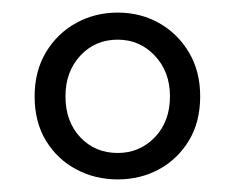

<svg xmlns="http://www.w3.org/2000/svg" viewBox="-20 -701 373 305"><path d="M167 -458Q202 -458 226 -483Q250 -508 250 -548Q250 -587 226 -612.5Q202 -638 167 -638Q131 -638 107.5 -612.5Q84 -587 84 -548Q84 -508 107.5 -483Q131 -458 167 -458ZM167 -416Q131 -416 101 -432Q71 -448 53 -477.5Q35 -507 35 -548Q35 -588 53 -618Q71 -648 101 -664.5Q131 -681 167 -681Q203 -681 232.5 -664.5Q262 -648 280 -618Q298 -588 298 -548Q298 -507 280 -477.5Q262 -448 232.5 -432Q203 -416 167 -416Z"/></svg>

Font: Source Serif 4 18pt SemiBold
Style: Regular
Weight: 600
Designer: Frank Grießhammer
Foundry: Adobe Systems Incorporated
Version: Version 4.004;hotconv 1.0.116;makeotfexe 2.5.65601